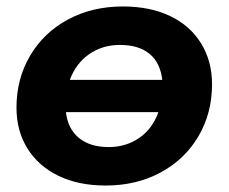

<svg xmlns="http://www.w3.org/2000/svg" viewBox="-20 -566 707 594"><path d="M636 -305Q636 -216 594 -144.5Q552 -73 477 -32.5Q402 8 307 8Q223 8 161 -22Q99 -52 65 -106.5Q31 -161 31 -233Q31 -322 73 -393.5Q115 -465 190 -505.5Q265 -546 360 -546Q444 -546 506 -516.5Q568 -487 602 -432Q636 -377 636 -305ZM196 -319H482Q476 -372 442.5 -399.5Q409 -427 351 -427Q297 -427 256 -398.5Q215 -370 196 -319ZM470 -219H184Q190 -167 224.5 -139Q259 -111 316 -111Q370 -111 411 -139.5Q452 -168 470 -219Z"/></svg>

Font: Montserrat Alternates
Style: Bold Italic
Weight: 700
Italic angle: -11.3°
Designer: Julieta Ulanovsky
Foundry: Julieta Ulanovsky
Version: Version 7.200